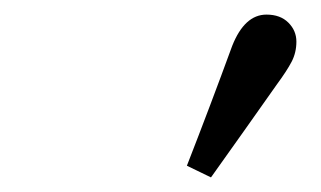

<svg xmlns="http://www.w3.org/2000/svg" viewBox="-20 -794 440 263"><path d="M236 -567Q252 -608 267.5 -649Q283 -690 298 -731Q315 -774 345 -774Q364 -774 375 -763Q386 -752 386 -737Q386 -722 379.5 -709.5Q373 -697 359 -678Q337 -647 314.5 -615Q292 -583 269 -551Z"/></svg>

Font: Source Serif 4 SmText
Style: Italic
Weight: 400
Italic angle: -12°
Designer: Frank Grießhammer
Foundry: Adobe
Version: Version 4.005;hotconv 1.1.0;makeotfexe 2.6.0